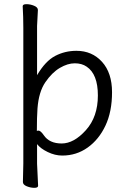

<svg xmlns="http://www.w3.org/2000/svg" viewBox="-20 -730 612 922"><path d="M90 144 92 55V-596Q92 -649 89 -700Q89 -710 107 -710Q125 -710 143.5 -702.5Q162 -695 162 -682L158 -605V-369Q198 -437 245 -461.5Q292 -486 347 -486Q422 -486 470 -433Q518 -380 518 -287Q518 -194 486.5 -127Q455 -60 401 -21.5Q347 17 279 17Q244 17 209 0Q174 -17 158 -38V56L163 162Q163 172 145 172Q127 172 108.5 164.5Q90 157 90 144ZM157 -101Q161 -103 164 -103Q175 -103 190 -81Q217 -41 276 -41Q335 -41 392.5 -105Q450 -169 450 -271.5Q450 -374 396 -410Q373 -426 339 -426Q305 -426 267.5 -404Q230 -382 198 -335.5Q166 -289 160 -209Q157 -167 157 -101Z"/></svg>

Font: Moon Stars Kai T
Style: Regular
Weight: 400
Designer: GuiWonder
Version: Version 1.101